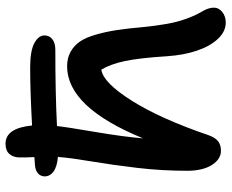

<svg xmlns="http://www.w3.org/2000/svg" viewBox="-90 -708 826 685"><g transform="rotate(-90 322.5 -366.0)"><path d="M127 9.8Q96.2 9.8 75.7 -22.9Q55.2 -55.7 55.2 -110.8Q55.2 -200.2 65.4 -287.6Q75.7 -375 88.4 -450.7Q101.1 -526.4 104 -565.9L105 -571.8Q70.3 -574.7 52.7 -587.4Q35.2 -600.1 35.2 -619.1Q35.2 -632.3 44.9 -642.1Q54.7 -651.9 75.2 -653.8Q80.1 -654.3 89.6 -654.8Q99.1 -655.3 104 -655.8Q102.1 -696.3 103 -713.9Q104.5 -733.4 116.2 -746.1Q127.9 -758.8 151.9 -758.8Q207.5 -758.8 216.8 -664.1Q340.8 -670.9 423.8 -670.9Q482.9 -670.9 510.5 -656Q538.1 -641.1 538.1 -620.1Q538.1 -602.1 524.4 -591.6Q510.7 -581.1 487.8 -581.1Q329.1 -581.1 214.8 -575.2Q211.4 -542.5 193.8 -439.2Q176.3 -335.9 170.9 -268.1Q281.7 -539.1 428.2 -539.1Q457.5 -539.1 479.7 -526.6Q502 -514.2 516.4 -493.2Q530.8 -472.2 541 -436.3Q551.3 -400.4 557.1 -362.1Q563 -323.7 567.9 -268.1Q572.8 -219.2 579.3 -183.3Q585.9 -147.5 594.5 -122.8Q603 -98.1 609.1 -85Q615.2 -71.8 626 -53.2Q637.2 -33.2 637.2 -15.1Q637.2 2 621.8 14.4Q606.4 26.9 584 26.9Q551.8 26.9 525.4 -1.5Q499 -29.8 483.4 -76.9Q467.8 -124 463.9 -182.1Q457.5 -282.7 446.5 -333.7Q435.5 -384.8 416 -417Q369.6 -410.6 305.2 -308.3Q240.7 -206.1 182.1 -34.2Q172.9 -9.3 159.7 0.2Q146.5 9.8 127 9.8Z"/></g></svg>

Font: Shantell Sans Irregular
Style: Regular
Weight: 500
Designer: Stephen Nixon, Anya Danilova, Shantell Martin
Foundry: Arrow Type
Version: Version 1.006;[9816181b4]